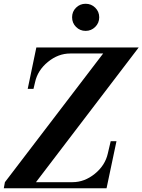

<svg xmlns="http://www.w3.org/2000/svg" viewBox="-50 -1000 757 1020"><path d="M-29.8 0 -23.9 -32.2 498 -715.8H323.2Q259.3 -715.8 204.6 -671.1Q149.9 -626.5 136.2 -563L127.9 -527.8H97.2L143.1 -748H687L141.1 -32.2H335Q398.9 -32.2 453.9 -76.9Q508.8 -121.6 522.9 -185.1L538.1 -250H568.8L516.1 0ZM404.8 -980Q435.1 -980 456.1 -959Q477.1 -938 477.1 -908.2Q477.1 -877.9 455.8 -856.9Q434.6 -835.9 404.8 -835.9Q375 -835.9 354 -856.9Q333 -877.9 333 -908.2Q333 -938.5 354 -959.2Q375 -980 404.8 -980Z"/></svg>

Font: Fin Serif Display
Style: Italic
Weight: 400
Italic angle: -12°
Designer: J. Blake Harris
Version: Version 1.006;FEAKit 1.0